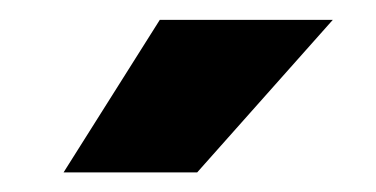

<svg xmlns="http://www.w3.org/2000/svg" viewBox="-20 -770 378 193"><path d="M43.9 -596.7 140.6 -750H314.5L178.2 -596.7Z"/></svg>

Font: Vazirmatn RD UI Black
Style: Regular
Weight: 900
Designer: Saber Rastikerdar
Foundry: Saber Rastikerdar
Version: Version 33.003